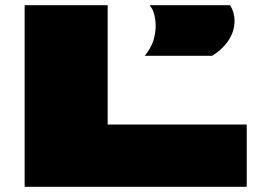

<svg xmlns="http://www.w3.org/2000/svg" viewBox="-20 -720 1006 740"><path d="M75 0V-700H395V-240H931V0ZM538 -505Q562 -535 571 -563.5Q580 -592 580 -620Q580 -644 574 -666Q568 -688 556 -700H867Q884 -672 884 -640Q884 -600 861.5 -565.5Q839 -531 798 -505Z"/></svg>

Font: Georama ExtraExtended Black
Style: Regular
Weight: 900
Width: 8
Designer: Jean-Baptiste Levee
Foundry: Production Type
Version: Version 1.000